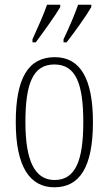

<svg xmlns="http://www.w3.org/2000/svg" viewBox="-20 -786 461 816"><path d="M250 -619V-606H263C299 -652 348 -721 368 -756V-766H312C296 -721 277 -676 250 -619ZM118 -619V-606H132C166 -652 216 -721 236 -756V-766H180C164 -721 144 -676 118 -619ZM211 10C318 10 375 -75 375 -267C375 -450 322 -543 213 -543C99 -543 47 -452 47 -267C47 -77 107 10 211 10ZM212 -21C126 -21 88 -106 88 -267C88 -431 120 -512 211 -512C302 -512 334 -431 334 -267C334 -106 302 -21 212 -21Z"/></svg>

Font: Noto Serif Tamil ExtraCondensed ExtraLight
Style: Regular
Weight: 200
Width: 2
Designer: Indian Type Foundry, Tom Grace, and the Monotype Design Team
Foundry: Monotype Imaging Inc.
Version: Version 2.004